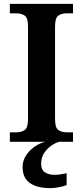

<svg xmlns="http://www.w3.org/2000/svg" viewBox="-20 -734 430 994"><path d="M31 0V-49H64Q90 -49 107.5 -60.5Q125 -72 125 -117V-597Q125 -642 107.5 -653.5Q90 -665 64 -665H31V-714H358V-665H326Q300 -665 282.5 -653.5Q265 -642 265 -597V-117Q265 -72 282.5 -60.5Q300 -49 326 -49H358V0ZM242 240Q172 240 134.5 213.5Q97 187 97 130Q97 99 114 72Q131 45 158 26Q185 7 215 0H286Q265 6 243.5 21.5Q222 37 207.5 60Q193 83 193 115Q193 145 212.5 158Q232 171 262 171Q276 171 291.5 169Q307 167 325 163V224Q309 231 283.5 235.5Q258 240 242 240Z"/></svg>

Font: Noto Nastaliq Urdu SemiBold
Style: Regular
Weight: 600
Version: Version 3.007